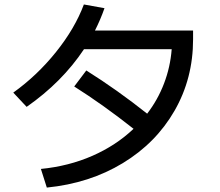

<svg xmlns="http://www.w3.org/2000/svg" viewBox="-20 -806 978 855"><path d="M574.7 -232.4Q439 -339.8 310.5 -420.9L364.3 -492.2Q502 -405.8 635.3 -299.8Q682.6 -361.3 710.4 -434.1Q738.3 -506.8 744.6 -586.9H354Q256.3 -439.9 98.6 -330.1L39.1 -393.6Q145.5 -469.7 229.5 -574.5Q313.5 -679.2 353.5 -786.1L445.3 -769.5Q427.7 -719.2 402.8 -669.9H839.8V-630.9Q839.8 -456.5 757.3 -313Q674.8 -169.4 526.9 -79.6Q378.9 10.3 188.5 29.3L162.1 -53.7Q286.1 -65.9 391.4 -112.1Q496.6 -158.2 574.7 -232.4Z"/></svg>

Font: Pretendard Medium
Style: Regular
Weight: 500
Designer: Base glyphs from Inter by Rasmus Andersson; Hangeul glyphs from Noto Sans CJK(Source Han Sans) by Jang Soo-young and Kan
Foundry: Kil Hyung-jin
Version: Version 1.309